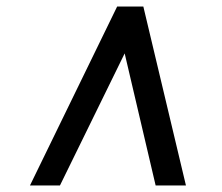

<svg xmlns="http://www.w3.org/2000/svg" viewBox="-20 -768 678 586"><path d="M71.5 -202 337.5 -748H417.5L547.5 -202H455L360.5 -605L163 -202Z"/></svg>

Font: Merriweather 48pt
Style: Bold Italic
Weight: 700
Italic angle: -7.8°
Version: Version 2.101